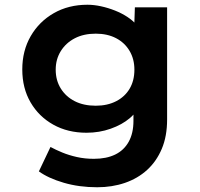

<svg xmlns="http://www.w3.org/2000/svg" viewBox="-20 -560 845 810"><path d="M390 230Q314 230 249 211Q184 192 144 163L193 60Q215 72 243 83.5Q271 95 304.5 102.5Q338 110 376 110Q429 110 466 92Q503 74 523 38Q543 2 543 -50V-126L567 -121Q560 -89 527.5 -61.5Q495 -34 447 -17Q399 0 345 0Q266 0 205 -34Q144 -68 109 -128Q74 -188 74 -267Q74 -346 109.5 -407.5Q145 -469 207 -504.5Q269 -540 349 -540Q376 -540 406 -533.5Q436 -527 465 -515.5Q494 -504 517.5 -488.5Q541 -473 556.5 -454.5Q572 -436 574 -416L545 -408L549 -529H685V-56Q685 15 662.5 68Q640 121 600.5 157Q561 193 507 211.5Q453 230 390 230ZM384 -114Q433 -114 470 -133Q507 -152 527 -186Q547 -220 547 -266Q547 -311 526.5 -345.5Q506 -380 469.5 -399Q433 -418 384 -418Q333 -418 295.5 -398.5Q258 -379 236.5 -344.5Q215 -310 215 -266Q215 -221 236.5 -186.5Q258 -152 295.5 -133Q333 -114 384 -114Z"/></svg>

Font: Lexend Exa SemiBold
Style: Regular
Weight: 600
Designer: Bonnie Shaver-Troup, Thomas Jockin
Foundry: Lexend
Version: Version 1.007